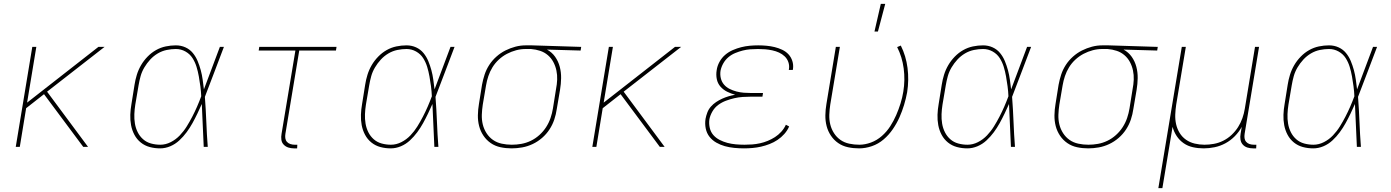

<svg xmlns="http://www.w3.org/2000/svg" viewBox="-20 -764 7240 999"><path d="M62 0 148 -520H169L121 -230L492 -520H524L225 -287L438 0H413L209 -274L116 -201L83 0Z M813 8Q785 8 759 1Q733 -6 712.5 -22.5Q692 -39 679.5 -62.5Q667 -86 662 -112.5Q657 -139 658 -167Q659 -195 664 -223L680 -323Q684 -349 692 -375Q700 -401 714 -425Q728 -449 748 -469.5Q768 -490 792 -503.5Q816 -517 842.5 -522.5Q869 -528 895 -528Q922 -528 945 -517.5Q968 -507 983.5 -488Q999 -469 1008.5 -446Q1018 -423 1024.5 -399Q1031 -375 1034.5 -349.5Q1038 -324 1041 -299Q1062 -354 1082.5 -409.5Q1103 -465 1124 -520H1145Q1120 -455 1095.5 -389.5Q1071 -324 1046 -260Q1051 -195 1053.5 -130Q1056 -65 1061 0H1040Q1037 -56 1035 -111.5Q1033 -167 1030 -223Q1019 -198 1007 -173Q995 -148 981.5 -123.5Q968 -99 951 -76Q934 -53 913 -33.5Q892 -14 866 -3Q840 8 813 8ZM814 -11Q842 -11 868.5 -24.5Q895 -38 915.5 -59.5Q936 -81 951.5 -106Q967 -131 980.5 -157Q994 -183 1005.5 -209.5Q1017 -236 1027 -263Q1026 -289 1022.5 -315Q1019 -341 1014.5 -366.5Q1010 -392 1002.5 -416.5Q995 -441 981.5 -462Q968 -483 945 -496Q922 -509 895 -509Q872 -509 847.5 -504Q823 -499 801 -486Q779 -473 761.5 -454Q744 -435 731 -413Q718 -391 711.5 -367.5Q705 -344 701 -320L684 -220Q680 -195 679 -170Q678 -145 682 -121Q686 -97 696.5 -76Q707 -55 724.5 -39.5Q742 -24 765.5 -17.5Q789 -11 814 -11Z M1526 8H1509Q1494 8 1480 3.5Q1466 -1 1456 -11.5Q1446 -22 1444 -37Q1442 -52 1445 -68L1517 -501H1326L1329 -520H1731L1728 -501H1537L1465 -68Q1463 -56 1464.5 -45Q1466 -34 1473 -26Q1480 -18 1491 -14.5Q1502 -11 1513 -11H1527Z M2013 8Q1985 8 1959 1Q1933 -6 1912.5 -22.5Q1892 -39 1879.5 -62.5Q1867 -86 1862 -112.5Q1857 -139 1858 -167Q1859 -195 1864 -223L1880 -323Q1884 -349 1892 -375Q1900 -401 1914 -425Q1928 -449 1948 -469.5Q1968 -490 1992 -503.5Q2016 -517 2042.5 -522.5Q2069 -528 2095 -528Q2122 -528 2145 -517.5Q2168 -507 2183.5 -488Q2199 -469 2208.5 -446Q2218 -423 2224.5 -399Q2231 -375 2234.5 -349.5Q2238 -324 2241 -299Q2262 -354 2282.5 -409.5Q2303 -465 2324 -520H2345Q2320 -455 2295.5 -389.5Q2271 -324 2246 -260Q2251 -195 2253.5 -130Q2256 -65 2261 0H2240Q2237 -56 2235 -111.5Q2233 -167 2230 -223Q2219 -198 2207 -173Q2195 -148 2181.5 -123.5Q2168 -99 2151 -76Q2134 -53 2113 -33.5Q2092 -14 2066 -3Q2040 8 2013 8ZM2014 -11Q2042 -11 2068.5 -24.5Q2095 -38 2115.5 -59.5Q2136 -81 2151.5 -106Q2167 -131 2180.5 -157Q2194 -183 2205.5 -209.5Q2217 -236 2227 -263Q2226 -289 2222.5 -315Q2219 -341 2214.5 -366.5Q2210 -392 2202.5 -416.5Q2195 -441 2181.5 -462Q2168 -483 2145 -496Q2122 -509 2095 -509Q2072 -509 2047.5 -504Q2023 -499 2001 -486Q1979 -473 1961.5 -454Q1944 -435 1931 -413Q1918 -391 1911.5 -367.5Q1905 -344 1901 -320L1884 -220Q1880 -195 1879 -170Q1878 -145 1882 -121Q1886 -97 1896.5 -76Q1907 -55 1924.5 -39.5Q1942 -24 1965.5 -17.5Q1989 -11 2014 -11Z M2642 8Q2612 8 2584 2Q2556 -4 2533.5 -19.5Q2511 -35 2495.5 -58Q2480 -81 2473 -108Q2466 -135 2466.5 -164.5Q2467 -194 2472 -223L2488 -323Q2493 -350 2501.5 -376Q2510 -402 2525.5 -426Q2541 -450 2563 -469.5Q2585 -489 2610 -501.5Q2635 -514 2661.5 -521Q2688 -528 2715 -528H2748L3004 -520L3001 -501L2826 -506Q2852 -492 2868.5 -468.5Q2885 -445 2892.5 -416.5Q2900 -388 2899.5 -357.5Q2899 -327 2894 -297L2877 -197Q2873 -169 2864 -142Q2855 -115 2839 -90.5Q2823 -66 2800.5 -46.5Q2778 -27 2751.5 -14.5Q2725 -2 2697 3Q2669 8 2642 8ZM2643 -11Q2668 -11 2693 -15.5Q2718 -20 2742 -31.5Q2766 -43 2786.5 -61.5Q2807 -80 2821.5 -102.5Q2836 -125 2844.5 -150Q2853 -175 2857 -200L2873 -300Q2878 -325 2879 -349.5Q2880 -374 2875 -397.5Q2870 -421 2859 -441.5Q2848 -462 2830.5 -477Q2813 -492 2790.5 -499.5Q2768 -507 2743 -509H2714Q2690 -509 2665.5 -502.5Q2641 -496 2618 -484Q2595 -472 2575.5 -454Q2556 -436 2542.5 -414Q2529 -392 2521 -368Q2513 -344 2509 -320L2492 -220Q2488 -194 2487 -167.5Q2486 -141 2492 -116.5Q2498 -92 2511.5 -71Q2525 -50 2545 -36Q2565 -22 2590.5 -16.5Q2616 -11 2643 -11Z M3062 0 3148 -520H3169L3121 -230L3492 -520H3524L3225 -287L3438 0H3413L3209 -274L3116 -201L3083 0Z M3851 8Q3826 8 3800.5 5.5Q3775 3 3751.5 -3.5Q3728 -10 3707 -22Q3686 -34 3671.5 -52.5Q3657 -71 3652 -95.5Q3647 -120 3651 -146Q3654 -162 3660.5 -179Q3667 -196 3679 -209.5Q3691 -223 3706 -233Q3721 -243 3737.5 -250.5Q3754 -258 3771 -263Q3788 -268 3805 -271Q3783 -277 3763 -287Q3743 -297 3728.5 -313.5Q3714 -330 3709.5 -352.5Q3705 -375 3709 -399Q3712 -421 3723.5 -442Q3735 -463 3753 -478.5Q3771 -494 3793 -503.5Q3815 -513 3837 -518.5Q3859 -524 3881 -526Q3903 -528 3925 -528Q3947 -528 3968.5 -526Q3990 -524 4010.5 -519Q4031 -514 4050 -505Q4069 -496 4082.5 -481.5Q4096 -467 4102.5 -447Q4109 -427 4106 -405L4105 -400H4084L4085 -404Q4088 -423 4082 -440.5Q4076 -458 4063 -470.5Q4050 -483 4033.5 -490.5Q4017 -498 3998.5 -502Q3980 -506 3961.5 -507.5Q3943 -509 3924 -509Q3904 -509 3884 -507.5Q3864 -506 3844.5 -501Q3825 -496 3805.5 -488Q3786 -480 3770 -466.5Q3754 -453 3743.5 -434.5Q3733 -416 3729 -396Q3726 -376 3730.5 -357Q3735 -338 3747 -324Q3759 -310 3776 -301.5Q3793 -293 3812 -288Q3831 -283 3850.5 -281.5Q3870 -280 3890 -280H3950L3947 -261H3887Q3866 -261 3844 -259.5Q3822 -258 3800.5 -253Q3779 -248 3757.5 -240Q3736 -232 3717.5 -218.5Q3699 -205 3687 -184.5Q3675 -164 3671 -143Q3668 -120 3673 -98.5Q3678 -77 3691.5 -61.5Q3705 -46 3724.5 -36Q3744 -26 3765 -20.5Q3786 -15 3808.5 -13Q3831 -11 3854 -11Q3874 -11 3894 -12.5Q3914 -14 3934.5 -18.5Q3955 -23 3974.5 -31Q3994 -39 4012 -50.5Q4030 -62 4045 -78.5Q4060 -95 4069 -115L4086 -106Q4077 -85 4061 -67Q4045 -49 4025.5 -36Q4006 -23 3984 -14.5Q3962 -6 3940 -1Q3918 4 3895.5 6Q3873 8 3851 8Z M4450 8Q4420 8 4392 2Q4364 -4 4341.5 -19.5Q4319 -35 4303.5 -58Q4288 -81 4281 -108Q4274 -135 4274.5 -164.5Q4275 -194 4280 -223L4329 -520H4350L4300 -220Q4296 -194 4295 -167.5Q4294 -141 4300 -116.5Q4306 -92 4319.5 -71Q4333 -50 4353 -36Q4373 -22 4398.5 -16.5Q4424 -11 4451 -11Q4481 -11 4512 -22.5Q4543 -34 4568.5 -56.5Q4594 -79 4612 -107Q4630 -135 4643 -165Q4656 -195 4665.5 -225.5Q4675 -256 4680 -287Q4690 -348 4682 -408Q4674 -468 4648 -519L4667 -527Q4694 -473 4702 -410.5Q4710 -348 4700 -284Q4694 -251 4684 -218Q4674 -185 4660 -153.5Q4646 -122 4625.5 -92Q4605 -62 4577.5 -38.5Q4550 -15 4516.5 -3.5Q4483 8 4450 8ZM4530 -600 4563 -744H4586L4548 -600Z M5013 8Q4985 8 4959 1Q4933 -6 4912.5 -22.5Q4892 -39 4879.5 -62.5Q4867 -86 4862 -112.5Q4857 -139 4858 -167Q4859 -195 4864 -223L4880 -323Q4884 -349 4892 -375Q4900 -401 4914 -425Q4928 -449 4948 -469.5Q4968 -490 4992 -503.5Q5016 -517 5042.5 -522.5Q5069 -528 5095 -528Q5122 -528 5145 -517.5Q5168 -507 5183.5 -488Q5199 -469 5208.5 -446Q5218 -423 5224.5 -399Q5231 -375 5234.5 -349.5Q5238 -324 5241 -299Q5262 -354 5282.5 -409.5Q5303 -465 5324 -520H5345Q5320 -455 5295.5 -389.5Q5271 -324 5246 -260Q5251 -195 5253.5 -130Q5256 -65 5261 0H5240Q5237 -56 5235 -111.5Q5233 -167 5230 -223Q5219 -198 5207 -173Q5195 -148 5181.5 -123.5Q5168 -99 5151 -76Q5134 -53 5113 -33.5Q5092 -14 5066 -3Q5040 8 5013 8ZM5014 -11Q5042 -11 5068.5 -24.5Q5095 -38 5115.5 -59.5Q5136 -81 5151.5 -106Q5167 -131 5180.5 -157Q5194 -183 5205.5 -209.5Q5217 -236 5227 -263Q5226 -289 5222.5 -315Q5219 -341 5214.5 -366.5Q5210 -392 5202.5 -416.5Q5195 -441 5181.5 -462Q5168 -483 5145 -496Q5122 -509 5095 -509Q5072 -509 5047.5 -504Q5023 -499 5001 -486Q4979 -473 4961.5 -454Q4944 -435 4931 -413Q4918 -391 4911.5 -367.5Q4905 -344 4901 -320L4884 -220Q4880 -195 4879 -170Q4878 -145 4882 -121Q4886 -97 4896.5 -76Q4907 -55 4924.5 -39.5Q4942 -24 4965.5 -17.5Q4989 -11 5014 -11Z M5642 8Q5612 8 5584 2Q5556 -4 5533.5 -19.5Q5511 -35 5495.5 -58Q5480 -81 5473 -108Q5466 -135 5466.5 -164.5Q5467 -194 5472 -223L5488 -323Q5493 -350 5501.5 -376Q5510 -402 5525.5 -426Q5541 -450 5563 -469.5Q5585 -489 5610 -501.5Q5635 -514 5661.5 -521Q5688 -528 5715 -528H5748L6004 -520L6001 -501L5826 -506Q5852 -492 5868.5 -468.5Q5885 -445 5892.5 -416.5Q5900 -388 5899.5 -357.5Q5899 -327 5894 -297L5877 -197Q5873 -169 5864 -142Q5855 -115 5839 -90.5Q5823 -66 5800.5 -46.5Q5778 -27 5751.5 -14.5Q5725 -2 5697 3Q5669 8 5642 8ZM5643 -11Q5668 -11 5693 -15.5Q5718 -20 5742 -31.5Q5766 -43 5786.5 -61.5Q5807 -80 5821.5 -102.5Q5836 -125 5844.5 -150Q5853 -175 5857 -200L5873 -300Q5878 -325 5879 -349.5Q5880 -374 5875 -397.5Q5870 -421 5859 -441.5Q5848 -462 5830.5 -477Q5813 -492 5790.5 -499.5Q5768 -507 5743 -509H5714Q5690 -509 5665.5 -502.5Q5641 -496 5618 -484Q5595 -472 5575.5 -454Q5556 -436 5542.5 -414Q5529 -392 5521 -368Q5513 -344 5509 -320L5492 -220Q5488 -194 5487 -167.5Q5486 -141 5492 -116.5Q5498 -92 5511.5 -71Q5525 -50 5545 -36Q5565 -22 5590.5 -16.5Q5616 -11 5643 -11Z M6007 215 6129 -520H6150L6100 -220Q6096 -194 6095 -168Q6094 -142 6099.5 -117.5Q6105 -93 6118 -72Q6131 -51 6151 -37Q6171 -23 6196 -17Q6221 -11 6247 -11Q6271 -11 6296 -15.5Q6321 -20 6345 -32Q6369 -44 6388.5 -62.5Q6408 -81 6422 -103Q6436 -125 6444.5 -149.5Q6453 -174 6457 -199L6510 -520H6531L6456 -68Q6454 -56 6455.5 -45Q6457 -34 6464 -26Q6471 -18 6481.5 -14.5Q6492 -11 6504 -11H6517L6516 8H6500Q6484 8 6470 3.5Q6456 -1 6446.5 -11.5Q6437 -22 6434.5 -37Q6432 -52 6435 -68L6441 -104Q6427 -78 6405 -55.5Q6383 -33 6356 -18.5Q6329 -4 6300 2Q6271 8 6243 8Q6214 8 6187 2Q6160 -4 6138.5 -19Q6117 -34 6102.5 -56Q6088 -78 6081 -104L6028 215Z M6813 8Q6785 8 6759 1Q6733 -6 6712.5 -22.5Q6692 -39 6679.5 -62.5Q6667 -86 6662 -112.5Q6657 -139 6658 -167Q6659 -195 6664 -223L6680 -323Q6684 -349 6692 -375Q6700 -401 6714 -425Q6728 -449 6748 -469.5Q6768 -490 6792 -503.5Q6816 -517 6842.5 -522.5Q6869 -528 6895 -528Q6922 -528 6945 -517.5Q6968 -507 6983.5 -488Q6999 -469 7008.5 -446Q7018 -423 7024.5 -399Q7031 -375 7034.5 -349.5Q7038 -324 7041 -299Q7062 -354 7082.5 -409.5Q7103 -465 7124 -520H7145Q7120 -455 7095.5 -389.5Q7071 -324 7046 -260Q7051 -195 7053.5 -130Q7056 -65 7061 0H7040Q7037 -56 7035 -111.5Q7033 -167 7030 -223Q7019 -198 7007 -173Q6995 -148 6981.5 -123.5Q6968 -99 6951 -76Q6934 -53 6913 -33.5Q6892 -14 6866 -3Q6840 8 6813 8ZM6814 -11Q6842 -11 6868.5 -24.5Q6895 -38 6915.5 -59.5Q6936 -81 6951.5 -106Q6967 -131 6980.5 -157Q6994 -183 7005.5 -209.5Q7017 -236 7027 -263Q7026 -289 7022.5 -315Q7019 -341 7014.5 -366.5Q7010 -392 7002.5 -416.5Q6995 -441 6981.5 -462Q6968 -483 6945 -496Q6922 -509 6895 -509Q6872 -509 6847.5 -504Q6823 -499 6801 -486Q6779 -473 6761.5 -454Q6744 -435 6731 -413Q6718 -391 6711.5 -367.5Q6705 -344 6701 -320L6684 -220Q6680 -195 6679 -170Q6678 -145 6682 -121Q6686 -97 6696.5 -76Q6707 -55 6724.5 -39.5Q6742 -24 6765.5 -17.5Q6789 -11 6814 -11Z"/></svg>

Font: Iosevka Aile Thin
Style: Italic
Weight: 100
Italic angle: -9°
Designer: Belleve Invis
Foundry: Belleve Invis
Version: Version 31.1.0; ttfautohint (v1.8.4)